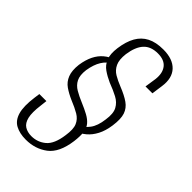

<svg xmlns="http://www.w3.org/2000/svg" viewBox="-237 -668 926 926"><g transform="rotate(45 226.5 -204.5)"><path d="M135 184Q93 184 64 168.5Q35 153 24 115Q13 77 22 11L26 -18H74L70 17Q63 70 70 99.5Q77 129 96 141Q115 153 142 153Q184 153 215.5 126.5Q247 100 256 32Q263 -14 252.5 -38.5Q242 -63 217.5 -77.5Q193 -92 156 -107Q126 -120 102 -136.5Q78 -153 67 -181Q56 -209 61 -252Q67 -292 81 -320Q95 -348 116.5 -366Q138 -384 166 -394L173 -372Q146 -359 128.5 -331Q111 -303 104 -259Q99 -220 110.5 -197Q122 -174 146 -160Q170 -146 199 -134Q230 -121 253 -108.5Q276 -96 289.5 -80Q303 -64 306.5 -39.5Q310 -15 305 24Q293 113 246 148.5Q199 184 135 184ZM276 -13 264 -41Q293 -56 313 -82.5Q333 -109 339 -158Q346 -204 332.5 -229Q319 -254 291.5 -268.5Q264 -283 227 -297Q198 -310 175 -326Q152 -342 141 -369Q130 -396 136 -441Q143 -492 162 -525.5Q181 -559 214 -576Q247 -593 297 -593Q362 -593 394 -559Q426 -525 417 -463L409 -406H362L371 -466Q376 -510 356 -535.5Q336 -561 292 -561Q244 -561 218.5 -533Q193 -505 185 -449Q180 -407 191.5 -382.5Q203 -358 226 -344.5Q249 -331 277 -320Q320 -303 345.5 -285Q371 -267 380.5 -239Q390 -211 383 -161Q377 -119 361.5 -89.5Q346 -60 324 -41.5Q302 -23 276 -13Z"/></g></svg>

Font: Alumni Sans Thin Light
Style: Italic
Weight: 300
Italic angle: -8°
Version: Version 1.016